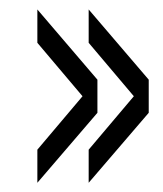

<svg xmlns="http://www.w3.org/2000/svg" viewBox="-20 -514 344 406"><path d="M167.5 -127.5 294.5 -275.5V-345.5L167.5 -494V-423.5L263 -310.5L167.5 -197.5ZM59 -127.5 186 -275.5V-345.5L59 -494V-423.5L154.5 -310.5L59 -197.5Z"/></svg>

Font: Big Shoulders Stencil Display
Style: Regular
Weight: 400
Designer: Patric King
Foundry: XO Type Co
Version: Version 1.000